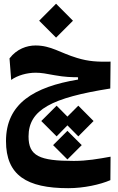

<svg xmlns="http://www.w3.org/2000/svg" viewBox="-20 -673 626 1015"><path d="M340.8 321.8C423.3 321.8 509.8 302.7 563.5 279.3L564.5 155.3C500 167 439.9 177.7 370.1 177.7C188 177.7 130.9 151.4 130.9 48.3C130.9 -93.3 253.9 -156.2 563 -205.1L564.5 -347.2C494.1 -345.7 448.2 -348.1 387.2 -366.7C297.4 -393.6 250 -432.6 168 -432.6C122.1 -432.6 68.8 -414.6 30.3 -364.3L39.1 -250.5C73.2 -274.9 123 -288.6 168.9 -288.6C199.2 -288.6 225.6 -283.2 268.1 -275.4C324.7 -265.1 358.9 -265.1 392.6 -264.6V-252.4C160.2 -213.9 11.7 -126 11.7 72.8C11.7 253.4 121.1 321.8 340.8 321.8ZM394 -114.3 336.4 -56.6 279.3 -114.3 198.2 -33.2 279.3 47.9 336.4 -10.3 394 47.9 474.6 -33.2ZM276.4 -474.1 365.7 -563.5 276.4 -653.3 187 -563.5ZM336.4 18.6 260.7 94.2 336.4 169.9 412.1 94.2Z"/></svg>

Font: Cascadia Code
Style: Bold
Weight: 700
Monospace: yes
Designer: Aaron Bell
Foundry: Saja Typeworks
Version: Version 2404.023